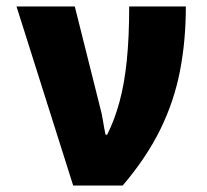

<svg xmlns="http://www.w3.org/2000/svg" viewBox="-20 -573 640 593"><path d="M206 0 31 -553H211L289 -242Q294 -225 298 -200Q302 -175 306 -157H311Q334 -203 349 -258Q364 -313 371.5 -385Q379 -457 379 -553H554Q554 -448 536 -354.5Q518 -261 475.5 -174Q433 -87 359 0Z"/></svg>

Font: Noto Sans Mono Black
Style: Regular
Weight: 900
Designer: Monotype Design Team
Foundry: Monotype Imaging Inc.
Version: Version 2.014